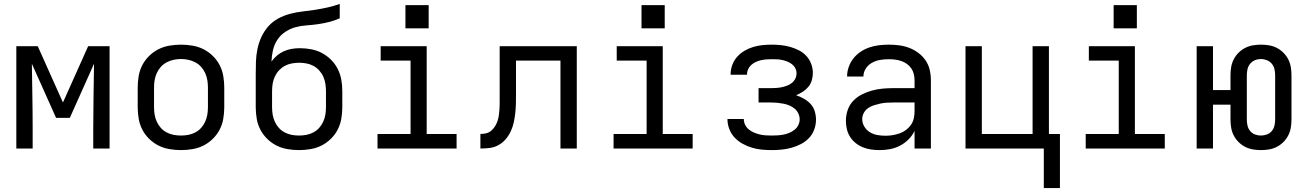

<svg xmlns="http://www.w3.org/2000/svg" viewBox="-20 -755 6640 976"><path d="M63 0V-520H172L300 -234L428 -520H537V0H454V-104Q454 -186 455.5 -267.5Q457 -349 458 -431L335 -156H265L142 -431Q143 -349 144.5 -267.5Q146 -186 146 -104V0Z M900 8Q871 8 841.5 3Q812 -2 786 -15Q760 -28 738.5 -49Q717 -70 703.5 -96Q690 -122 685 -151.5Q680 -181 680 -210V-310Q680 -339 685 -368.5Q690 -398 703.5 -424Q717 -450 738.5 -471Q760 -492 786 -505Q812 -518 841.5 -523Q871 -528 900 -528Q929 -528 958.5 -523Q988 -518 1014 -505Q1040 -492 1061.5 -471Q1083 -450 1096.5 -424Q1110 -398 1115 -368.5Q1120 -339 1120 -310V-210Q1120 -181 1115 -151.5Q1110 -122 1096.5 -96Q1083 -70 1061.5 -49Q1040 -28 1014 -15Q988 -2 958.5 3Q929 8 900 8ZM900 -66Q919 -66 937.5 -69.5Q956 -73 973 -82Q990 -91 1002.5 -105Q1015 -119 1023 -136.5Q1031 -154 1034 -172.5Q1037 -191 1037 -210V-310Q1037 -329 1034 -347.5Q1031 -366 1023 -383.5Q1015 -401 1002.5 -415Q990 -429 973 -438Q956 -447 937.5 -451Q919 -455 900 -455Q881 -455 862.5 -451Q844 -447 827 -438Q810 -429 797.5 -415Q785 -401 777 -383.5Q769 -366 766 -347.5Q763 -329 763 -310V-210Q763 -191 766 -172.5Q769 -154 777 -136.5Q785 -119 797.5 -105Q810 -91 827 -82Q844 -73 862.5 -69.5Q881 -66 900 -66Z M1500 8Q1471 8 1441.5 3Q1412 -2 1386 -15Q1360 -28 1338.5 -49Q1317 -70 1303.5 -96Q1290 -122 1285 -151.5Q1280 -181 1280 -210V-292Q1280 -312 1280 -332.5Q1280 -353 1280 -374Q1280 -374 1280 -374.5Q1280 -375 1280 -375V-376Q1280 -408 1281 -440.5Q1282 -473 1288.5 -505Q1295 -537 1308.5 -566.5Q1322 -596 1343.5 -620.5Q1365 -645 1393.5 -660.5Q1422 -676 1453.5 -684.5Q1485 -693 1517 -696.5Q1549 -700 1581 -705Q1613 -710 1644.5 -717Q1676 -724 1707 -735V-662Q1680 -650 1652 -643Q1624 -636 1595.5 -632Q1567 -628 1538 -626Q1509 -624 1481.5 -616.5Q1454 -609 1429.5 -592.5Q1405 -576 1389.5 -552Q1374 -528 1367.5 -499.5Q1361 -471 1360 -442Q1372 -459 1388 -472.5Q1404 -486 1423 -494.5Q1442 -503 1462.5 -506.5Q1483 -510 1504 -510Q1533 -510 1562 -504.5Q1591 -499 1616.5 -485.5Q1642 -472 1663 -451Q1684 -430 1697 -404Q1710 -378 1715 -349.5Q1720 -321 1720 -292V-210Q1720 -181 1715 -151.5Q1710 -122 1696.5 -96Q1683 -70 1661.5 -49Q1640 -28 1614 -15Q1588 -2 1558.5 3Q1529 8 1500 8ZM1500 -66Q1519 -66 1537.5 -69.5Q1556 -73 1573 -82Q1590 -91 1602.5 -105Q1615 -119 1623 -136.5Q1631 -154 1634 -172.5Q1637 -191 1637 -210V-292Q1637 -310 1634 -329Q1631 -348 1623.5 -365Q1616 -382 1603 -396.5Q1590 -411 1573.5 -420Q1557 -429 1538 -432.5Q1519 -436 1501 -436Q1482 -436 1463 -432.5Q1444 -429 1427.5 -420Q1411 -411 1398 -397Q1385 -383 1377 -365.5Q1369 -348 1366 -329.5Q1363 -311 1363 -292V-210Q1363 -191 1366 -172.5Q1369 -154 1377 -136.5Q1385 -119 1397.5 -105Q1410 -91 1427 -82Q1444 -73 1462.5 -69.5Q1481 -66 1500 -66Z M1899 0V-74H2067V-447H1915V-520H2149V-74H2301V0ZM2041 -611V-729H2159V-611Z M2422 0V-74Q2437 -74 2451.5 -77.5Q2466 -81 2477.5 -91Q2489 -101 2497 -114Q2505 -127 2509.5 -141Q2514 -155 2516 -170Q2518 -185 2519 -200Q2520 -215 2520 -230Q2520 -245 2520 -260Q2520 -265 2520 -270.5Q2520 -276 2520 -281V-520H2912V0H2829V-447H2603V-279Q2603 -279 2603 -278.5Q2603 -278 2603 -278V-277Q2603 -254 2602.5 -230Q2602 -206 2599.5 -182Q2597 -158 2592 -134.5Q2587 -111 2577 -89Q2567 -67 2551.5 -48.5Q2536 -30 2515 -18Q2494 -6 2470 -3Q2446 0 2422 0Z M3099 0V-74H3267V-447H3115V-520H3349V-74H3501V0ZM3241 -611V-729H3359V-611Z M3903 8Q3877 8 3851.5 5.5Q3826 3 3801.5 -4.5Q3777 -12 3754.5 -24.5Q3732 -37 3714.5 -55.5Q3697 -74 3687.5 -98.5Q3678 -123 3678 -148Q3678 -149 3678 -149Q3678 -149 3678 -150H3761Q3761 -150 3761 -150Q3761 -150 3761 -150Q3761 -150 3761 -150Q3761 -150 3761 -150Q3761 -134 3768 -120Q3775 -106 3787 -96.5Q3799 -87 3813 -81Q3827 -75 3842 -71.5Q3857 -68 3872 -67Q3887 -66 3903 -66Q3918 -66 3933.5 -67Q3949 -68 3964 -71Q3979 -74 3993 -80Q4007 -86 4019 -95.5Q4031 -105 4038 -119Q4045 -133 4045 -148Q4045 -164 4038 -178.5Q4031 -193 4019 -203Q4007 -213 3992.5 -219Q3978 -225 3962.5 -228Q3947 -231 3931.5 -232.5Q3916 -234 3900 -234H3836V-307H3900Q3914 -307 3928 -308Q3942 -309 3955.5 -312Q3969 -315 3982 -320Q3995 -325 4006 -334Q4017 -343 4023 -355.5Q4029 -368 4029 -382Q4029 -396 4023 -408Q4017 -420 4006 -428.5Q3995 -437 3982.5 -442Q3970 -447 3956.5 -450Q3943 -453 3929.5 -453.5Q3916 -454 3903 -454Q3889 -454 3875.5 -453Q3862 -452 3848.5 -449Q3835 -446 3822 -440Q3809 -434 3799 -425Q3789 -416 3783 -403Q3777 -390 3777 -376Q3777 -376 3777 -375.5Q3777 -375 3777 -375H3694Q3694 -376 3694 -376.5Q3694 -377 3694 -378Q3694 -402 3702.5 -425Q3711 -448 3727 -466Q3743 -484 3764 -496.5Q3785 -509 3808 -516Q3831 -523 3855 -525.5Q3879 -528 3903 -528Q3927 -528 3950.5 -525.5Q3974 -523 3997 -516.5Q4020 -510 4041.5 -499Q4063 -488 4079 -470.5Q4095 -453 4103.5 -430.5Q4112 -408 4112 -384Q4112 -365 4106.5 -346.5Q4101 -328 4089 -313.5Q4077 -299 4060.5 -288.5Q4044 -278 4027 -271Q4047 -264 4066 -253.5Q4085 -243 4100 -227Q4115 -211 4121.5 -189.5Q4128 -168 4128 -147Q4128 -121 4119 -96.5Q4110 -72 4092.5 -53.5Q4075 -35 4052 -23Q4029 -11 4004 -4Q3979 3 3953.5 5.5Q3928 8 3903 8Z M4451 8Q4430 8 4408.5 5Q4387 2 4367 -6Q4347 -14 4330 -27.5Q4313 -41 4301.5 -59Q4290 -77 4285 -98Q4280 -119 4280 -141Q4280 -169 4289 -195.5Q4298 -222 4317 -242Q4336 -262 4360.5 -274.5Q4385 -287 4412 -294.5Q4439 -302 4466.5 -304.5Q4494 -307 4521 -307H4629V-347Q4629 -363 4625 -379Q4621 -395 4612 -408Q4603 -421 4589.5 -430.5Q4576 -440 4561 -445Q4546 -450 4530 -452Q4514 -454 4498 -454Q4476 -454 4454.5 -450.5Q4433 -447 4413.5 -436.5Q4394 -426 4381.5 -407Q4369 -388 4369 -366H4286Q4286 -391 4294.5 -415Q4303 -439 4318.5 -458.5Q4334 -478 4355 -492Q4376 -506 4399.5 -514Q4423 -522 4448 -525Q4473 -528 4498 -528Q4525 -528 4551.5 -524.5Q4578 -521 4602.5 -511.5Q4627 -502 4648.5 -486Q4670 -470 4685 -448Q4700 -426 4706 -400Q4712 -374 4712 -347V0H4629V-90Q4618 -66 4598.5 -46.5Q4579 -27 4555 -14.5Q4531 -2 4504.5 3Q4478 8 4451 8ZM4482 -65Q4500 -65 4518 -68Q4536 -71 4553 -77Q4570 -83 4585 -94Q4600 -105 4610.5 -120Q4621 -135 4625 -153Q4629 -171 4629 -189V-234H4521Q4505 -234 4488 -233Q4471 -232 4455 -228.5Q4439 -225 4423 -220Q4407 -215 4393 -205.5Q4379 -196 4371 -181Q4363 -166 4363 -150Q4363 -129 4374 -111Q4385 -93 4402.5 -82.5Q4420 -72 4440.5 -68.5Q4461 -65 4482 -65Z M5286 201V0H4888V-520H4971V-74H5229V-520H5312V-74H5368V201Z M5499 0V-74H5667V-447H5515V-520H5749V-74H5901V0ZM5641 -611V-729H5759V-611Z M6390 8Q6369 8 6348.5 4.5Q6328 1 6309.5 -8.5Q6291 -18 6276 -33Q6261 -48 6251.5 -66.5Q6242 -85 6238.5 -105.5Q6235 -126 6235 -147V-223H6146V0H6063V-520H6146V-297H6235V-373Q6235 -394 6238.5 -414.5Q6242 -435 6251.5 -453.5Q6261 -472 6276 -487Q6291 -502 6309.5 -511.5Q6328 -521 6348.5 -524.5Q6369 -528 6390 -528Q6411 -528 6431.5 -524.5Q6452 -521 6470.5 -511.5Q6489 -502 6504 -487Q6519 -472 6528.5 -453.5Q6538 -435 6541.5 -414.5Q6545 -394 6545 -373V-147Q6545 -126 6541.5 -105.5Q6538 -85 6528.5 -66.5Q6519 -48 6504 -33Q6489 -18 6470.5 -8.5Q6452 1 6431.5 4.5Q6411 8 6390 8ZM6390 -66Q6405 -66 6420 -71.5Q6435 -77 6445 -89Q6455 -101 6458.5 -116.5Q6462 -132 6462 -147V-373Q6462 -388 6458.5 -403.5Q6455 -419 6445 -431Q6435 -443 6420 -449Q6405 -455 6390 -455Q6374 -455 6359.5 -449Q6345 -443 6335 -431Q6325 -419 6321.5 -403.5Q6318 -388 6318 -373V-147Q6318 -132 6321.5 -116.5Q6325 -101 6335 -89Q6345 -77 6359.5 -71.5Q6374 -66 6390 -66Z"/></svg>

Font: Iosevka SS04 Extended
Style: Regular
Weight: 400
Width: 7
Monospace: yes
Designer: Belleve Invis
Foundry: Belleve Invis
Version: Version 19.0.0; ttfautohint (v1.8.4)